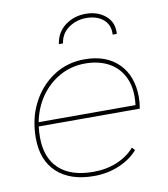

<svg xmlns="http://www.w3.org/2000/svg" viewBox="-81 -789 752 861"><g transform="rotate(-10 294.5 -358.5)"><path d="M278 3Q171 3 110.5 -52.5Q50 -108 50 -210Q50 -298 86 -368Q122 -438 184.5 -479Q247 -520 326 -520Q424 -520 480.5 -464Q537 -408 537 -310Q537 -284 532 -259H72Q69 -235 69 -210Q69 -116 123 -66Q177 -16 279 -16Q338 -16 387 -36.5Q436 -57 467 -93L479 -80Q448 -43 394.5 -20Q341 3 278 3ZM75 -278H516Q525 -350 502.5 -400Q480 -450 434 -475.5Q388 -501 326 -501Q263 -501 211 -472.5Q159 -444 123.5 -394Q88 -344 75 -278ZM225 -607Q233 -660 273 -690Q313 -720 367 -720Q421 -720 457 -689.5Q493 -659 489 -607H470Q473 -651 443.5 -676Q414 -701 366 -701Q321 -701 285.5 -676Q250 -651 244 -607Z"/></g></svg>

Font: Montserrat Thin
Style: Italic
Weight: 100
Italic angle: -11.3°
Designer: Julieta Ulanovsky
Foundry: Julieta Ulanovsky
Version: Version 9.000; ttfautohint (v1.8.4.7-5d5b)